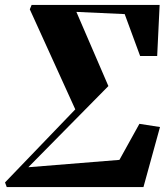

<svg xmlns="http://www.w3.org/2000/svg" viewBox="-34 -763 673 783"><path d="M87.5 -725 95 -743H617L607 -534.5H537.5L474.5 -705.5L277.5 -714.5L408 -412L81.5 -81L453 -111L534.5 -258L618.5 -245L551 0H-6.5L-13.5 -19L273 -317Z"/></svg>

Font: Merriweather 144pt Black
Style: Italic
Weight: 900
Italic angle: -7.8°
Version: Version 2.101